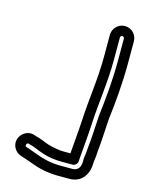

<svg xmlns="http://www.w3.org/2000/svg" viewBox="-118 -743 710 927"><g transform="rotate(15 237.5 -279.0)"><path d="M380 -610C380 -615 385 -620 390 -620C395 -620 400 -615 400 -610V-500C400 -403 391 -308 380 -217V-216C376 -161 375 -109 369 -59C367 -40 367 -25 364 -11C362 -3 363 4 363 11C363 46 348 62 322 62H264C217 62 176 52 142 39C123 32 107 26 92 21L82 18C71 15 76 -4 87 -1L97 2C98 2 100 3 101 3C115 6 130 14 149 21L173 29C198 37 230 42 264 42H318C333 42 343 28 343 17V12C347 -47 354 -108 357 -172C362 -278 380 -382 380 -500ZM330 -610V-500C330 -388 312 -284 307 -174C304 -118 298 -64 294 -8H264C236 -8 214 -13 188 -19L165 -27C151 -32 135 -40 113 -45L104 -48C68 -61 36 -35 28 -10C16 26 40 58 68 66C88 72 104 78 124 85C162 100 210 112 264 112H322C382 112 413 64 413 11C413 4 414 1 414 -1C417 -19 418 -34 419 -54C425 -106 426 -159 430 -212C441 -302 450 -400 450 -500V-610C450 -643 423 -670 390 -670C357 -670 330 -643 330 -610Z"/></g></svg>

Font: Electronic
Style: Outline
Weight: 700
Version: Version 1.011